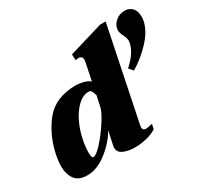

<svg xmlns="http://www.w3.org/2000/svg" viewBox="-150 -916 1183 1127"><g transform="rotate(-30 441.0 -352.5)"><path d="M33 -113Q33 -138 41 -182Q66 -305 136.5 -392.5Q207 -480 347 -480Q368 -480 395.5 -473Q423 -466 439 -452L464 -574Q465 -578 465 -585Q465 -611 437 -611Q432 -611 419 -608L417 -648L647 -717H685L556 -89Q554 -79 554 -75Q554 -53 577 -53Q586 -53 599.5 -56.5Q613 -60 620 -61L613 -28Q586 -10 546 0Q506 10 466 10Q422 10 389.5 -4Q357 -18 357 -51Q357 -55 359 -65L379 -157Q341 -91 274.5 -39.5Q208 12 142 12Q83 12 58 -23Q33 -58 33 -113ZM661 -412Q732 -476 744 -536Q746 -546 746 -550Q746 -567 734 -593Q721 -617 721 -635Q721 -666 747.5 -691Q774 -716 812 -716Q844 -716 863 -695Q882 -674 882 -637Q882 -623 879 -606Q866 -545 808.5 -484Q751 -423 685 -384ZM407 -299 422 -368Q417 -388 410.5 -399Q404 -410 392 -410Q353 -410 318.5 -377.5Q284 -345 259 -293.5Q234 -242 223 -186Q219 -171 216 -145.5Q213 -120 213 -99Q213 -63 225 -63Q245 -63 286.5 -109Q328 -155 365 -212.5Q402 -270 407 -299Z"/></g></svg>

Font: Taviraj Black
Style: Italic
Weight: 900
Italic angle: -12°
Designer: Katatrad Team
Foundry: CadsonDemak
Version: Version 1.001